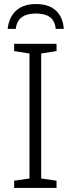

<svg xmlns="http://www.w3.org/2000/svg" viewBox="-20 -931 351 951"><path d="M260 0H50V-36L126 -47V-666L50 -678V-714H260V-678L184 -666V-47L260 -36ZM158 -911Q222 -911 257 -878.5Q292 -846 296 -788H256Q252 -828 227.5 -846Q203 -864 157 -864Q67 -864 58 -788H18Q24 -845 59.5 -878Q95 -911 158 -911Z"/></svg>

Font: BC Sans Light
Style: Regular
Weight: 300
Designer: Monotype Design Team
Foundry: Monotype Imaging Inc.
Version: Version 2.000;GOOG;noto-source:20170915:90ef993387c0